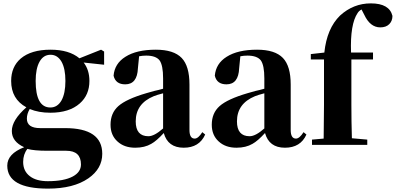

<svg xmlns="http://www.w3.org/2000/svg" viewBox="-20 -857 2342 1136"><path d="M344 -263Q367 -305 367 -378Q367 -451 344 -492Q320 -533 279 -533Q237 -533 214 -492Q191 -451 191 -378Q191 -221 278 -221Q320 -221 344 -263ZM261 35Q181 35 142 24Q117 56 117 101Q117 155 156 185Q194 215 263 215Q359 215 411 187Q459 161 459 116Q459 35 372 35ZM596 -474 475 -487Q509 -443 509 -378Q509 -295 452 -245Q390 -190 278 -190Q208 -190 156 -212Q139 -184 139 -155Q139 -99 218 -99H365Q585 -99 585 53Q585 141 503 198Q415 259 264 259Q23 259 23 123Q23 53 123 14Q50 -19 50 -82Q50 -146 136 -222Q46 -271 46 -378Q46 -462 103 -511Q165 -563 279 -563Q389 -563 450 -512L578 -563L596 -552Z M945 -305Q907 -295 890 -288Q783 -244 783 -139Q783 -51 858 -51Q893 -51 945 -97ZM747 -510 731 -504ZM1194 -61Q1159 17 1067 17Q973 17 949 -70Q906 -23 875 -6Q836 17 780 17Q715 17 675 -20Q634 -57 634 -119Q634 -188 680 -229Q727 -271 847 -306Q866 -311 893 -319L919 -325L945 -332V-393Q945 -471 924 -500Q902 -528 845 -528Q823 -528 803 -524L796 -453Q792 -358 721 -358Q664 -358 652 -409Q658 -481 722 -521Q788 -563 902 -563Q1008 -563 1055 -514Q1101 -466 1101 -357V-88Q1101 -37 1132 -37Q1153 -37 1177 -75Z M1544 -305Q1506 -295 1489 -288Q1382 -244 1382 -139Q1382 -51 1457 -51Q1492 -51 1544 -97ZM1346 -510 1330 -504ZM1793 -61Q1758 17 1666 17Q1572 17 1548 -70Q1505 -23 1474 -6Q1435 17 1379 17Q1314 17 1274 -20Q1233 -57 1233 -119Q1233 -188 1279 -229Q1326 -271 1446 -306Q1465 -311 1492 -319L1518 -325L1544 -332V-393Q1544 -471 1523 -500Q1501 -528 1444 -528Q1422 -528 1402 -524L1395 -453Q1391 -358 1320 -358Q1263 -358 1251 -409Q1257 -481 1321 -521Q1387 -563 1501 -563Q1607 -563 1654 -514Q1700 -466 1700 -357V-88Q1700 -37 1731 -37Q1752 -37 1776 -75Z M1899 -546Q1914 -689 1992 -765Q2071 -837 2174 -837Q2284 -837 2302 -763Q2302 -733 2283 -714Q2264 -695 2230 -695Q2170 -695 2135 -770L2119 -801Q2103 -792 2096 -780Q2051 -714 2057 -546H2187V-505H2059V-238Q2059 -140 2062 -39L2153 -31V0H1826V-31L1895 -37Q1897 -171 1897 -238V-505H1819V-537Z"/></svg>

Font: Source Han Serif SC Heavy
Style: Regular
Weight: 900
Designer: Ryoko NISHIZUKA  (kana & ideographs); Frank Grießhammer (Latin, Greek & Cyrillic); Wenlong ZHANG  (bopomofo); Sandoll Co
Foundry: Adobe Systems Incorporated
Version: Version 1.001 October 20, 2017